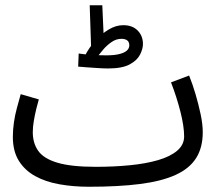

<svg xmlns="http://www.w3.org/2000/svg" viewBox="-20 -691 846 732"><path d="M319 21 345 -55Q414 -55 475 -61Q536 -67 582.5 -80.5Q629 -94 655.5 -116.5Q682 -139 682 -171Q682 -209 668 -264.5Q654 -320 632 -377L701 -403Q714 -371 725.5 -332Q737 -293 745 -255Q753 -217 753 -187Q753 -128 727.5 -88Q702 -48 649 -24Q596 0 514 10.5Q432 21 319 21ZM319 21Q259 21 206 11.5Q153 2 113.5 -20Q74 -42 51.5 -78.5Q29 -115 29 -169Q29 -196 33 -224Q37 -252 44.5 -279.5Q52 -307 59 -332L128 -312Q124 -299 118.5 -276.5Q113 -254 109 -230.5Q105 -207 105 -187Q105 -145 126 -115.5Q147 -86 199.5 -70.5Q252 -55 345 -55L365 -11ZM392 -430Q376 -430 353 -431.5Q330 -433 309 -434.5Q288 -436 278 -437L280 -487Q298 -484 328.5 -482Q359 -480 385 -480Q416 -480 435.5 -485Q455 -490 464 -498.5Q473 -507 473 -518Q473 -531 465 -537Q457 -543 443 -543Q423 -543 405 -530.5Q387 -518 373.5 -502Q360 -486 353 -477L304 -479Q320 -510 343.5 -536Q367 -562 394.5 -578.5Q422 -595 450 -595Q485 -595 505 -574.5Q525 -554 525 -523Q525 -505 514 -483Q503 -461 474.5 -445.5Q446 -430 392 -430ZM328 -490 322 -671H370L377 -515Z"/></svg>

Font: Noto Sans Arabic Condensed
Style: Regular
Weight: 400
Width: 3
Designer: Monotype Design Team, Nadine Chahine, Nizar Qandah and Khaled Hosny
Foundry: Monotype Imaging Inc.
Version: Version 2.012